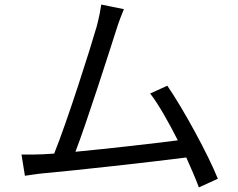

<svg xmlns="http://www.w3.org/2000/svg" viewBox="-20 -786 1040 840"><path d="M933 -4C892 -107 783 -308 712 -411L637 -377C674 -329 718 -251 758 -172C649 -158 457 -136 310 -122C360 -252 458 -559 488 -653C501 -695 512 -721 522 -746L423 -766C419 -740 415 -716 403 -670C375 -572 273 -252 217 -114C199 -113 182 -112 167 -111C138 -110 104 -109 74 -110L89 -17C118 -21 147 -26 172 -28C306 -40 640 -77 795 -97C817 -48 837 -2 850 34Z"/></svg>

Font: Source Han Sans KR Regular
Style: Regular
Weight: 400
Designer: Ryoko NISHIZUKA (kana & ideographs); Paul D. Hunt (Latin, Greek & Cyrillic); Wenlong ZHANG (bopomofo); Sandoll Communica
Foundry: Adobe Systems Incorporated
Version: Version 1.004;PS 1.004;hotconv 1.0.82;makeotf.lib2.5.63406